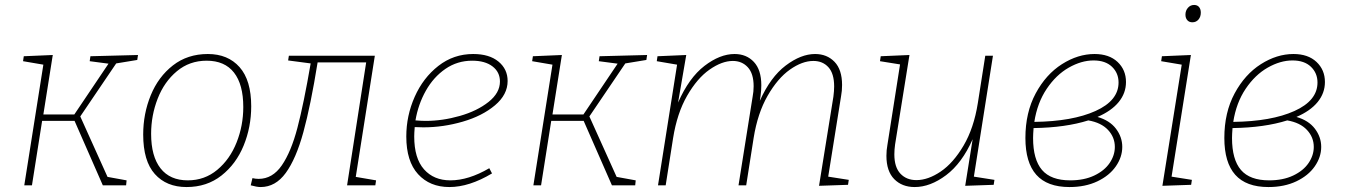

<svg xmlns="http://www.w3.org/2000/svg" viewBox="-20 -748 5438 775"><path d="M534 -506 449 -492 304 -278 414 -34 491 -20 489 0H395L281 -260H150L109 0H78L155 -487L73 -501L76 -521L193 -526L155 -286H280L418 -491L342 -501L345 -521L537 -526Z M994 -319Q994 -235 963.5 -160.5Q933 -86 874 -39.5Q815 7 733 7Q652 7 605 -45.5Q558 -98 558 -205Q558 -289 588.5 -363.5Q619 -438 678 -484Q737 -530 819 -530Q900 -530 947 -477Q994 -424 994 -319ZM590 -208Q590 -117 628 -68.5Q666 -20 738 -20Q806 -20 857 -62.5Q908 -105 935 -173Q962 -241 962 -316Q962 -407 924.5 -455Q887 -503 814 -503Q745 -503 694 -460.5Q643 -418 616.5 -350Q590 -282 590 -208Z M1416 -34 1498 -20 1495 0H1381L1458 -496H1262Q1234 -322 1204.5 -214.5Q1175 -107 1133.5 -50Q1092 7 1032 7Q1017 7 992 0L999 -29Q1011 -26 1024 -26Q1080 -26 1117.5 -80.5Q1155 -135 1180.5 -232Q1206 -329 1234 -492L1143 -504L1146 -523H1493Z M1654 -235Q1652 -211 1652 -197Q1652 -109 1691.5 -64.5Q1731 -20 1798 -20Q1871 -20 1955 -69L1966 -48Q1874 7 1794 7Q1715 7 1667.5 -45Q1620 -97 1620 -197Q1620 -281 1654 -357.5Q1688 -434 1749.5 -482Q1811 -530 1890 -530Q1955 -530 1992 -499.5Q2029 -469 2029 -421Q2029 -366 1978 -323Q1927 -280 1848 -257Q1769 -234 1689 -234ZM1657 -262Q1683 -260 1698 -260Q1766 -260 1836 -280Q1906 -300 1952 -336.5Q1998 -373 1998 -419Q1998 -457 1968 -480Q1938 -503 1886 -503Q1826 -503 1778 -470Q1730 -437 1699 -382Q1668 -327 1657 -262Z M2589 -506 2504 -492 2359 -278 2469 -34 2546 -20 2544 0H2450L2336 -260H2205L2164 0H2133L2210 -487L2128 -501L2131 -521L2248 -526L2210 -286H2335L2473 -491L2397 -501L2400 -521L2592 -526Z M3323 -35 3406 -22 3403 -2 3286 2 3344 -358Q3347 -381 3347 -399Q3347 -451 3324 -476.5Q3301 -502 3263 -502Q3218 -502 3168.5 -467Q3119 -432 3078.5 -361.5Q3038 -291 3022 -191L2992 0H2961L3018 -358Q3022 -378 3022 -400Q3022 -451 2998.5 -476.5Q2975 -502 2938 -502Q2894 -502 2844 -467Q2794 -432 2753.5 -361.5Q2713 -291 2697 -191L2667 0H2636L2713 -487L2631 -501L2634 -521L2750 -526L2717 -334Q2761 -434 2823.5 -482Q2886 -530 2945 -530Q2993 -530 3023 -498Q3053 -466 3053 -404Q3053 -384 3050 -361L3047 -341Q3090 -437 3151.5 -483.5Q3213 -530 3270 -530Q3318 -530 3348.5 -498.5Q3379 -467 3379 -405Q3379 -381 3375 -360Z M3911 -35 3994 -22 3991 -2 3876 2 3906 -186Q3863 -89 3799 -41Q3735 7 3672 7Q3621 7 3589.5 -25Q3558 -57 3558 -119Q3558 -142 3562 -163L3613 -488L3532 -501L3535 -521L3651 -526L3593 -165Q3590 -144 3590 -125Q3590 -73 3614.5 -47Q3639 -21 3679 -21Q3726 -21 3777 -55.5Q3828 -90 3869.5 -160.5Q3911 -231 3927 -332L3957 -523H3988Z M4510 -155Q4510 -114 4484 -76.5Q4458 -39 4409.5 -16Q4361 7 4297 7Q4207 7 4163 -42.5Q4119 -92 4119 -191Q4119 -294 4160.5 -371Q4202 -448 4266.5 -489Q4331 -530 4398 -530Q4457 -530 4491 -498Q4525 -466 4525 -417Q4525 -372 4495.5 -336Q4466 -300 4410 -276Q4459 -262 4484.5 -228.5Q4510 -195 4510 -155ZM4155 -256Q4309 -258 4402 -300Q4495 -342 4495 -415Q4495 -453 4468.5 -478.5Q4442 -504 4394 -504Q4345 -504 4294 -475Q4243 -446 4205 -389.5Q4167 -333 4155 -256ZM4480 -155Q4480 -194 4452.5 -223.5Q4425 -253 4373 -262Q4281 -233 4152 -231Q4150 -205 4150 -191Q4150 -104 4186 -62Q4222 -20 4300 -20Q4356 -20 4397 -39.5Q4438 -59 4459 -90Q4480 -121 4480 -155Z M4787 -526 4709 -35 4791 -22 4788 -2 4672 2 4750 -487 4667 -501 4670 -521ZM4765 -689Q4765 -705 4775 -716.5Q4785 -728 4800 -728Q4813 -728 4820 -719.5Q4827 -711 4827 -697Q4827 -680 4817.5 -669Q4808 -658 4793 -658Q4780 -658 4772.5 -666.5Q4765 -675 4765 -689Z M5313 -155Q5313 -114 5287 -76.5Q5261 -39 5212.5 -16Q5164 7 5100 7Q5010 7 4966 -42.5Q4922 -92 4922 -191Q4922 -294 4963.5 -371Q5005 -448 5069.5 -489Q5134 -530 5201 -530Q5260 -530 5294 -498Q5328 -466 5328 -417Q5328 -372 5298.5 -336Q5269 -300 5213 -276Q5262 -262 5287.5 -228.5Q5313 -195 5313 -155ZM4958 -256Q5112 -258 5205 -300Q5298 -342 5298 -415Q5298 -453 5271.5 -478.5Q5245 -504 5197 -504Q5148 -504 5097 -475Q5046 -446 5008 -389.5Q4970 -333 4958 -256ZM5283 -155Q5283 -194 5255.5 -223.5Q5228 -253 5176 -262Q5084 -233 4955 -231Q4953 -205 4953 -191Q4953 -104 4989 -62Q5025 -20 5103 -20Q5159 -20 5200 -39.5Q5241 -59 5262 -90Q5283 -121 5283 -155Z"/></svg>

Font: Bitter Pro ExtraLight
Style: Italic
Weight: 275
Italic angle: -9°
Designer: Sol Matas, and Bitter project Authors
Foundry: Sol Matas
Version: Version 1.010